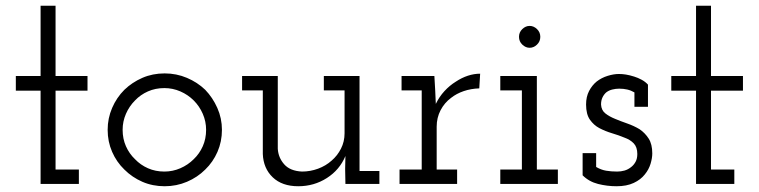

<svg xmlns="http://www.w3.org/2000/svg" viewBox="-20 -639 2636 667"><path d="M254 0V-50H173V-324H284V-375H173V-619H121V-375H35V-324H121V0Z M693 -50Q720 -76 735.5 -111.5Q751 -147 751 -188Q751 -228 735 -264Q719 -300 693 -327Q666 -353 629.5 -368.5Q593 -384 552 -384Q510 -384 474.5 -368.5Q439 -353 412 -327Q385 -300 369.5 -264Q354 -228 354 -188Q354 -147 369.5 -111.5Q385 -76 412 -50Q439 -23 474.5 -7.5Q510 8 552 8Q593 8 629.5 -7.5Q666 -23 693 -50ZM449 -86Q429 -105 417.5 -131Q406 -157 406 -188Q406 -217 417.5 -243.5Q429 -270 449 -290Q468 -310 494 -321.5Q520 -333 551 -333Q580 -333 606.5 -321.5Q633 -310 653 -290Q673 -270 684.5 -243.5Q696 -217 696 -188Q696 -157 684.5 -131Q673 -105 653 -86Q633 -66 606.5 -54.5Q580 -43 551 -43Q520 -43 494 -54.5Q468 -66 449 -86Z M1180 -97 1179 -52 1180 0H1298V-45H1229V-375H1105V-325H1177V-176Q1177 -147 1164.5 -122.5Q1152 -98 1132 -81Q1112 -63 1085 -53Q1058 -43 1029 -43Q988 -45 967.5 -68Q947 -91 945 -122V-375H821V-325H893V-104Q895 -54 927.5 -23Q960 8 1016 8Q1071 8 1115.5 -20.5Q1160 -49 1180 -97Z M1568 0V-50H1497V-199Q1497 -230 1510.5 -256Q1524 -282 1547 -299Q1566 -314 1591 -322.5Q1616 -331 1645 -332L1648 -383Q1627 -383 1605.5 -376Q1584 -369 1563 -355Q1542 -342 1524 -322.5Q1506 -303 1494 -278Q1493 -297 1493 -300Q1493 -303 1492 -323L1489 -375H1375V-325H1445V-50H1368V0Z M1918 0V-50H1845V-375H1718V-325H1793V-50H1718V0ZM1857 -511Q1857 -527 1845.5 -538Q1834 -549 1820 -549Q1806 -549 1794.5 -538Q1783 -527 1783 -511Q1783 -495 1794.5 -484Q1806 -473 1820 -473Q1834 -473 1845.5 -484Q1857 -495 1857 -511Z M2220 -33Q2234 -50 2240 -70Q2246 -90 2246 -106Q2246 -138 2233.5 -157.5Q2221 -177 2202 -190Q2182 -202 2159 -210Q2136 -218 2117 -226Q2097 -234 2083 -245Q2069 -256 2068 -276Q2068 -290 2073 -300.5Q2078 -311 2086 -318Q2095 -325 2107 -328Q2119 -331 2131 -331Q2146 -331 2159 -328Q2172 -325 2184 -318V-268H2231V-345Q2222 -355 2209 -362Q2196 -369 2183 -373Q2167 -378 2154.5 -380Q2142 -382 2130 -382Q2112 -382 2091 -375.5Q2070 -369 2053 -356Q2037 -343 2026.5 -323Q2016 -303 2016 -276Q2016 -242 2029.5 -223Q2043 -204 2062 -194Q2083 -183 2106.5 -176Q2130 -169 2149 -161Q2169 -154 2181.5 -141Q2194 -128 2194 -104Q2194 -88 2188 -77Q2182 -66 2173 -59Q2162 -50 2149.5 -46.5Q2137 -43 2124 -43Q2103 -43 2085.5 -46Q2068 -49 2051 -59V-107H2004V-30Q2026 -8 2057.5 0Q2089 8 2122 8Q2157 8 2181.5 -3.5Q2206 -15 2220 -33Z M2531 0V-50H2450V-324H2561V-375H2450V-619H2398V-375H2312V-324H2398V0Z"/></svg>

Font: Josefin Slab Medium
Style: Regular
Weight: 500
Designer: Santiago Orozco
Foundry: Typemade
Version: Version 2.000